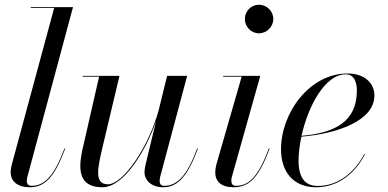

<svg xmlns="http://www.w3.org/2000/svg" viewBox="-20 -780 1635 810"><path d="M255 -153 252 -154C210 -41.5 170 4 113.5 4C99 4 93 -4.5 93 -16C93 -20 94 -26.5 95 -32L288 -750H109.5V-746.5H208.5L29.5 -85C27.5 -76 25 -66.5 25 -53C25 -15.5 53.5 10 105.5 10C172.5 10 212 -38 255 -153Z M484 -460H328.5V-456.5H398L326 -141C309.5 -58.5 315.5 10 412 10C502.5 10 595 -144 638 -267.5L594 -85C591.5 -74.5 589.5 -60.5 589.5 -52.5C589.5 -22.5 616 10 668 10C731 10 772 -38 815 -153L812 -154C770 -41.5 730 4 672 4C659.5 4 653.5 -4.5 653.5 -15C653.5 -20 654 -27 655.5 -33L769.5 -460H685L650.5 -319.5C611 -168 502 -2.5 435 -2.5C376 -2.5 393 -73.5 411 -152.5Z M1013 -700C1013 -667 1039.5 -639.5 1072.5 -639.5C1105.5 -639.5 1133 -667 1133 -700C1133 -733 1105.5 -760 1072.5 -760C1039.5 -760 1013 -733 1013 -700ZM1117.5 -153 1114.5 -154C1071.5 -41 1034 4 975.5 4C960.5 4 956 -5.5 956 -17C956 -21.5 956 -27.5 958 -33L1078 -460H921.5V-456.5H999.5L892.5 -85C890 -74 888 -63 888 -53C888 -15 913 10 965 10C1036.5 10 1074 -38 1117.5 -153Z M1239.5 -102.5C1239.5 -133.5 1244 -168 1251.5 -203.5C1400 -215.5 1559.5 -269.5 1559.5 -377C1559.5 -429.5 1518 -470 1446 -470C1285.5 -470 1165.5 -303.5 1165.5 -150C1165.5 -55 1217.5 10 1313.5 10C1410 10 1480.5 -53 1519.5 -129L1517 -130.5C1477.5 -55.5 1409 4.5 1321 4.5C1274.5 4.5 1239.5 -20.5 1239.5 -102.5ZM1439 -466.5C1475 -466.5 1485.5 -431.5 1485.5 -398C1485.5 -269 1396 -219 1252 -207C1280 -332.5 1351 -466.5 1439 -466.5Z"/></svg>

Font: Bodoni* 48pt
Style: Italic
Weight: 400
Italic angle: -13°
Version: Version 2.3